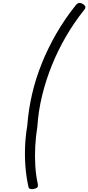

<svg xmlns="http://www.w3.org/2000/svg" viewBox="-20 -1217 605 1316"><path d="M553 -1144Q487 -1061 432 -966.5Q377 -872 336 -770.5Q295 -669 269 -563Q243 -457 236 -349Q225 -281 221.5 -212Q218 -143 222 -80Q226 -17 238 39Q243 59 236 67Q229 75 212 78Q196 81 186 77.5Q176 74 174 59Q160 -5 154.5 -74Q149 -143 152 -214Q155 -285 167 -356Q175 -465 200 -572.5Q225 -680 267 -784Q309 -888 366.5 -987.5Q424 -1087 496 -1177Q508 -1194 520 -1196.5Q532 -1199 549 -1189Q563 -1180 565 -1170Q567 -1160 553 -1144Z"/></svg>

Font: Playwrite CU Light
Style: Regular
Weight: 300
Designer: Veronika Burian, José Scaglione
Foundry: TypeTogether
Version: Version 1.002